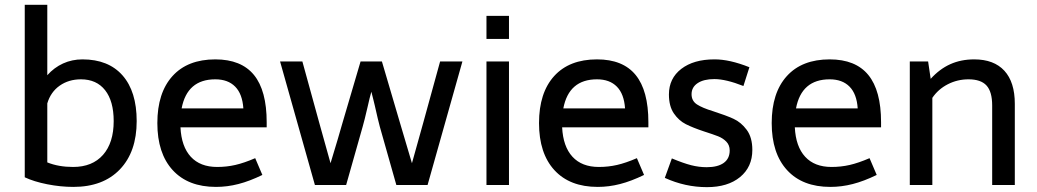

<svg xmlns="http://www.w3.org/2000/svg" viewBox="-20 -770 4314 799"><path d="M323.2 -522.9Q431.2 -522.9 490 -456.1Q548.8 -389.2 548.8 -266.1Q548.8 -138.2 479 -65.2Q409.2 7.8 285.2 7.8Q231.9 7.8 176.5 -3.2Q121.1 -14.2 83 -32.2V-750H176.8V-457Q205.1 -488.8 242.4 -505.9Q279.8 -522.9 323.2 -522.9ZM176.8 -339.8V-94.2Q223.6 -75.2 284.2 -75.2Q364.3 -75.2 408.7 -125.5Q453.1 -175.8 453.1 -266.1Q453.1 -349.1 417.5 -394.5Q381.8 -439.9 316.9 -439.9Q266.1 -439.9 228.5 -413.6Q190.9 -387.2 176.8 -339.8Z M883.8 -75.2Q922.9 -75.2 959.2 -83.5Q995.6 -91.8 1042 -111.8L1071.8 -42Q1018.6 -16.1 972.2 -4.2Q925.8 7.8 878.9 7.8Q762.7 7.8 698.7 -62Q634.8 -131.8 634.8 -257.8Q634.8 -383.8 697.8 -453.4Q760.7 -522.9 876 -522.9Q983.9 -522.9 1036.9 -458Q1089.8 -393.1 1089.8 -261.2V-240.2H731Q734.9 -160.2 773.9 -117.7Q813 -75.2 883.8 -75.2ZM876 -439.9Q758.8 -439.9 735.8 -318.8H992.7Q988.8 -378.9 958.7 -409.4Q928.7 -439.9 876 -439.9Z M1539.6 -331.1Q1536.6 -342.3 1533.4 -356.7Q1530.3 -371.1 1525.4 -388.2Q1518.6 -365.2 1509.3 -323.2Q1496.1 -266.1 1489.3 -243.2L1420.4 0H1290.5L1145.5 -514.2H1238.3L1308.6 -258.8L1355.5 -90.8Q1389.6 -202.6 1405.3 -258.8L1480.5 -514.2H1569.3L1644.5 -258.8Q1660.6 -202.6 1694.3 -90.8L1741.2 -258.8L1811.5 -514.2H1904.3L1759.3 0H1629.4L1560.5 -243.2Q1553.7 -268.1 1539.6 -331.1Z M2004.4 -704.1H2098.1V-607.9H2004.4ZM2004.4 -514.2H2098.1V0H2004.4Z M2472.2 -75.2Q2511.2 -75.2 2547.6 -83.5Q2584 -91.8 2630.4 -111.8L2660.2 -42Q2606.9 -16.1 2560.5 -4.2Q2514.2 7.8 2467.3 7.8Q2351.1 7.8 2287.1 -62Q2223.1 -131.8 2223.1 -257.8Q2223.1 -383.8 2286.1 -453.4Q2349.1 -522.9 2464.4 -522.9Q2572.3 -522.9 2625.2 -458Q2678.2 -393.1 2678.2 -261.2V-240.2H2319.3Q2323.2 -160.2 2362.3 -117.7Q2401.4 -75.2 2472.2 -75.2ZM2464.4 -439.9Q2347.2 -439.9 2324.2 -318.8H2581.1Q2577.1 -378.9 2547.1 -409.4Q2517.1 -439.9 2464.4 -439.9Z M3098.6 -490.2 3073.7 -412.1Q3000.5 -440.9 2952.6 -440.9Q2908.7 -440.9 2883.3 -424.1Q2857.9 -407.2 2857.9 -377.9Q2857.9 -350.1 2880.4 -335.4Q2902.8 -320.8 2947.8 -307.1Q3001 -290 3032.5 -275.6Q3064 -261.2 3087.4 -229.7Q3110.8 -198.2 3110.8 -146Q3110.8 -75.2 3059.8 -33.2Q3008.8 8.8 2921.9 8.8Q2831.1 8.8 2746.6 -29.8L2775.9 -110.8Q2823.7 -90.8 2856.2 -82.5Q2888.7 -74.2 2920.9 -74.2Q2966.8 -74.2 2991.7 -92Q3016.6 -109.9 3016.6 -144Q3016.6 -166 3002.7 -180.4Q2988.8 -194.8 2968.3 -202.9Q2947.8 -210.9 2909.7 -223.1Q2863.8 -238.3 2834.2 -253.2Q2804.7 -268.1 2784.2 -298.1Q2763.7 -328.1 2763.7 -377Q2763.7 -443.8 2815.2 -483.4Q2866.7 -522.9 2952.6 -522.9Q3015.6 -523.4 3098.6 -490.2Z M3440.4 -75.2Q3479.5 -75.2 3515.9 -83.5Q3552.2 -91.8 3598.6 -111.8L3628.4 -42Q3575.2 -16.1 3528.8 -4.2Q3482.4 7.8 3435.5 7.8Q3319.3 7.8 3255.4 -62Q3191.4 -131.8 3191.4 -257.8Q3191.4 -383.8 3254.4 -453.4Q3317.4 -522.9 3432.6 -522.9Q3540.5 -522.9 3593.5 -458Q3646.5 -393.1 3646.5 -261.2V-240.2H3287.6Q3291.5 -160.2 3330.6 -117.7Q3369.6 -75.2 3440.4 -75.2ZM3432.6 -439.9Q3315.4 -439.9 3292.5 -318.8H3549.3Q3545.4 -378.9 3515.4 -409.4Q3485.4 -439.9 3432.6 -439.9Z M4034.2 -522.9Q4116.2 -522.9 4159.7 -475.6Q4203.1 -428.2 4203.1 -337.9V0H4108.9V-331.1Q4108.9 -388.2 4085.4 -414.1Q4062 -439.9 4010.3 -439.9Q3964.4 -439.9 3924.3 -419.4Q3884.3 -398.9 3859.9 -362.8V0H3766.1V-514.2H3842.3L3853 -441.9Q3890.1 -482.9 3934.6 -502.9Q3979 -522.9 4034.2 -522.9Z"/></svg>

Font: Sarala
Style: Regular
Weight: 400
Designer: Andres Torresi
Foundry: Huerta Tipografica
Version: Version 1.004;PS 001.003;hotconv 1.0.70;makeotf.lib2.5.58329